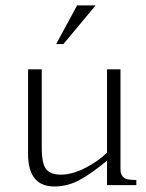

<svg xmlns="http://www.w3.org/2000/svg" viewBox="-20 -673 532 698"><path d="M184.1 -512.7 260.3 -653.3H327.6L210.4 -512.7ZM418 -420.9V-66.4Q418 -53.2 418.9 -46.9Q419.9 -40.5 425 -32.7Q430.2 -24.9 442.4 -21.7Q454.6 -18.6 475.6 -18.6V0H369.1V-88.9Q311 -41 268.3 -18.1Q225.6 4.9 177.7 4.9Q82 4.9 82 -113.3V-420.9H131.8V-136.7Q131.8 -77.6 147.9 -57.9Q164.1 -38.1 201.2 -38.1Q243.2 -38.1 291 -63Q338.9 -87.9 369.1 -118.2V-420.9Z"/></svg>

Font: Buda
Style: light
Weight: 400
Version: Version 1.002